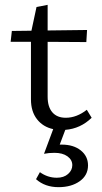

<svg xmlns="http://www.w3.org/2000/svg" viewBox="-20 -531 420 794"><path d="M177 -358V-131Q177 -89 196.5 -66.5Q216 -44 252 -44Q297 -44 339 -77L359 -44Q313 1 250 6L227 67H235Q284 67 314 91Q344 115 344 153Q344 194 309.5 218.5Q275 243 222 243Q166 243 129 210L145 181Q177 204 215 204Q244 204 261.5 188.5Q279 173 279 152Q279 130 259 115.5Q239 101 205 101Q182 101 162 105L200 3Q158 -6 133 -38Q108 -70 108 -120V-358H24L29 -403L110 -404L131 -502L177 -511V-405L340 -407L337 -357Z"/></svg>

Font: QiushuiShotai Bright
Style: Regular
Weight: 400
Designer: Christian Thalmann (Catharsis Fonts)
Version: Version 1.250;